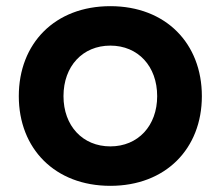

<svg xmlns="http://www.w3.org/2000/svg" viewBox="-20 -555 716 623"><path d="M338 48C518 48 635 -73 635 -243C635 -414 518 -535 338 -535C158 -535 41 -414 41 -243C41 -73 158 48 338 48ZM186 -243C186 -340 248 -407 338 -407C428 -407 490 -340 490 -243C490 -147 428 -80 338 -80C248 -80 186 -147 186 -243Z"/></svg>

Font: LINE Seed JP_OTF Bold
Style: Regular
Weight: 700
Designer: LINE & Fontrix & Fontworks
Version: Version 1.009